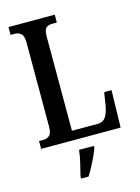

<svg xmlns="http://www.w3.org/2000/svg" viewBox="-137 -790 795 1087"><g transform="rotate(-15 261.0 -246.5)"><path d="M24 0V-46H52Q71 -46 85.5 -59Q100 -72 100 -110V-603Q100 -642 85 -655Q70 -668 48 -668H24V-714H295V-668H269Q243 -668 231 -655.5Q219 -643 219 -606V-54H371Q401 -54 417 -77Q433 -100 440 -143L452 -218H495L490 0ZM199 208Q207 176 216.5 136Q226 96 230 61H317V71Q310 92 297.5 119Q285 146 270.5 173Q256 200 243 221H199Z"/></g></svg>

Font: Noto Serif Ethiopic ExtraCondensed SemiBold
Style: Regular
Weight: 600
Width: 2
Designer: Monotype Design Team
Foundry: Monotype Imaging Inc.
Version: Version 2.102; ttfautohint (v1.8.4.7-5d5b)